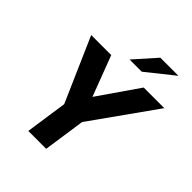

<svg xmlns="http://www.w3.org/2000/svg" viewBox="-244 -1047 1192 1192"><g transform="rotate(45 352.5 -450.5)"><path d="M208 0 248 -275 63 -697H239L340 -431L524 -697H705L405 -275L365 0ZM339 -758 466 -901H625L446 -758Z"/></g></svg>

Font: Hanken Grotesk Black
Style: Italic
Weight: 900
Italic angle: -8°
Designer: Alfredo Marco Pradil
Foundry: Hanken Design Co.
Version: Version 3.013